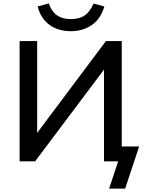

<svg xmlns="http://www.w3.org/2000/svg" viewBox="-20 -946 849 1126"><path d="M620 160 673 0H590V-559L602 -554L186 0H95V-705H198V-147L187 -152L601 -705H694V-87H796L714 160ZM395 -763Q346 -763 306.5 -779.5Q267 -796 239.5 -829Q212 -862 201 -908L266 -926Q283 -878 314.5 -856Q346 -834 395 -834Q445 -834 476 -855Q507 -876 529 -925L592 -908Q570 -834 517.5 -798.5Q465 -763 395 -763Z"/></svg>

Font: Nunito Sans 9pt SemiBold
Style: Regular
Weight: 600
Version: Version 3.101;gftools[0.9.27]